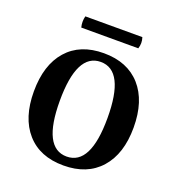

<svg xmlns="http://www.w3.org/2000/svg" viewBox="-123 -756 803 870"><g transform="rotate(20 278.5 -320.5)"><path d="M141 -655H416Q425 -628 416 -601H141Q134 -628 141 -655ZM38 -256Q38 -384 101 -455.5Q164 -527 278 -527Q392 -527 455.5 -455.5Q519 -384 519 -256Q519 -129 455.5 -57.5Q392 14 278 14Q164 14 101 -57.5Q38 -129 38 -256ZM393 -256Q393 -485 278 -485Q163 -485 163 -256Q163 -29 278 -29Q393 -29 393 -256Z"/></g></svg>

Font: Arima Koshi Semi Bold
Style: Regular
Weight: 600
Designer: Joana Correia and Natanael Gama
Foundry: NDISCOVER
Version: Version 1.019;PS 001.019;hotconv 1.0.88;makeotf.lib2.5.64775